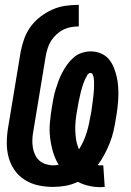

<svg xmlns="http://www.w3.org/2000/svg" viewBox="-20 -763 540 792"><path d="M395 9Q370 9 346 3.5Q322 -2 301 -13Q276 -1 250 3.5Q224 8 198 8Q167 8 137.5 1.5Q108 -5 83 -20.5Q58 -36 41 -60Q24 -84 16 -112.5Q8 -141 8 -172Q8 -203 13 -234L65 -548Q70 -575 79.5 -602Q89 -629 106 -652.5Q123 -676 146.5 -694Q170 -712 196 -723.5Q222 -735 249.5 -739Q277 -743 305 -743V-654Q288 -654 272 -651Q256 -648 241 -640.5Q226 -633 213 -621Q200 -609 191 -595Q182 -581 177 -565Q172 -549 169 -534L117 -219Q114 -203 113.5 -186.5Q113 -170 115.5 -154.5Q118 -139 124.5 -125Q131 -111 142 -101Q153 -91 168.5 -86Q184 -81 200 -81Q205 -81 211 -81.5Q217 -82 222 -83Q207 -108 198.5 -137Q190 -166 186.5 -196.5Q183 -227 186 -258.5Q189 -290 194 -321Q197 -340 200.5 -358Q204 -376 209.5 -394Q215 -412 221.5 -429.5Q228 -447 237 -464Q246 -481 257.5 -497Q269 -513 284 -526Q299 -539 317.5 -545Q336 -551 354 -551Q376 -551 395.5 -543Q415 -535 428 -520Q441 -505 449 -485.5Q457 -466 461.5 -446Q466 -426 467.5 -404.5Q469 -383 468 -361Q467 -339 464.5 -317.5Q462 -296 458 -274Q454 -249 448.5 -224Q443 -199 433.5 -175Q424 -151 411.5 -127Q399 -103 383 -82Q387 -81 390.5 -81Q394 -81 398 -81Q400 -81 402 -81Q404 -81 406 -81L412 8Q407 8 403 8.5Q399 9 395 9ZM306 -147Q316 -163 324 -180.5Q332 -198 337.5 -216Q343 -234 347 -252.5Q351 -271 354 -289Q356 -297 357 -304.5Q358 -312 359 -319.5Q360 -327 361 -334.5Q362 -342 363 -349.5Q364 -357 365 -365Q366 -373 366.5 -380.5Q367 -388 367.5 -395.5Q368 -403 368 -410.5Q368 -418 368 -425.5Q368 -433 367 -440Q366 -447 363 -454.5Q360 -462 353 -462Q348 -462 344.5 -458.5Q341 -455 339 -452Q339 -452 339 -451.5Q339 -451 339 -451Q329 -434 323 -416Q317 -398 312.5 -380Q308 -362 304.5 -343.5Q301 -325 298 -307Q294 -286 292 -265.5Q290 -245 290.5 -224.5Q291 -204 294.5 -184Q298 -164 306 -147Z"/></svg>

Font: Iosevka Slab Extrabold Oblique
Style: Regular
Weight: 800
Italic angle: -9°
Monospace: yes
Designer: Belleve Invis
Foundry: Belleve Invis
Version: Version 11.1.1; ttfautohint (v1.8.3)